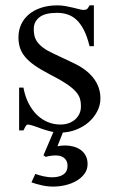

<svg xmlns="http://www.w3.org/2000/svg" viewBox="-20 -480 430 716"><path d="M306.6 131.8Q306.6 151.9 295.4 167.5Q284.2 183.1 266.1 193.8Q248 204.6 224.9 210.2Q201.7 215.8 178.2 215.8Q157.7 215.8 136.7 211.2Q115.7 206.5 97.2 200.2L111.8 168.5Q118.2 170.9 126.2 173.3Q134.3 175.8 142.8 177.5Q151.4 179.2 159.2 180.2Q167 181.2 173.3 181.2Q201.2 181.2 216.6 170.4Q231.9 159.7 231.9 138.7Q231.9 121.6 221.9 111.6Q211.9 101.6 195.3 100.1Q183.6 99.1 171.9 100.6Q160.2 102.1 150.4 105L142.1 99.1L179.2 12.2Q174.3 11.7 169.9 10.3Q153.3 6.3 137.9 1Q122.6 -4.4 109.1 -9.3Q95.7 -14.2 84.5 -15.6Q79.1 -15.6 74.7 -7.8Q70.3 0 67.4 6.3H51.3V-153.3H67.4Q73.7 -119.1 87.2 -93.5Q100.6 -67.9 118.9 -50.5Q137.2 -33.2 159.2 -24.4Q181.2 -15.6 205.1 -15.6Q223.1 -15.6 237.3 -21Q251.5 -26.4 261.2 -35.4Q271 -44.4 276.4 -56.4Q281.7 -68.4 281.7 -81.5Q282.2 -98.1 278.1 -112.1Q273.9 -126 261.7 -139.4Q249.5 -152.8 227.3 -167.7Q205.1 -182.6 168.5 -201.2Q132.8 -219.7 109.6 -235.8Q86.4 -252 73 -268.6Q59.6 -285.2 54.2 -302.7Q48.8 -320.3 48.8 -340.8Q48.8 -365.7 58.3 -387.5Q67.9 -409.2 86.4 -425.3Q105 -441.4 132.1 -450.7Q159.2 -460 194.3 -460Q209.5 -460 224.4 -457.3Q239.3 -454.6 252.4 -451.4Q265.6 -448.2 275.9 -445.6Q286.1 -442.9 292 -442.9Q298.8 -442.9 303.5 -445.6Q308.1 -448.2 314 -460H330.1V-307.6H314Q305.2 -343.8 293 -367.7Q280.8 -391.6 265.6 -405.8Q250.5 -419.9 232.2 -426Q213.9 -432.1 192.9 -432.1Q147.9 -432.1 127.2 -415.8Q106.4 -399.4 106 -373.5Q105.5 -360.4 108.2 -347.9Q110.8 -335.4 118.9 -324Q127 -312.5 141.4 -301.8Q155.8 -291 179.2 -280.3L251.5 -246.1Q302.2 -222.7 328.4 -189Q354.5 -155.3 354.5 -112.8Q354.5 -87.4 342.3 -64.2Q330.1 -41 309.6 -23.4Q289.1 -5.9 261.7 4.4Q239.3 12.7 214.4 14.2L194.3 65.4Q207.5 62.5 223.1 62.5Q239.3 62.5 254.4 66.7Q269.5 70.8 281 79.1Q292.5 87.4 299.6 100.6Q306.6 113.8 306.6 131.8Z"/></svg>

Font: Doulos SIL
Style: Regular
Weight: 400
Designer: Walt Agee, Victor Gaultney, Peter Martin, Debbi Hosken
Foundry: SIL International
Version: Version 4.110; 2011; Maintenance release